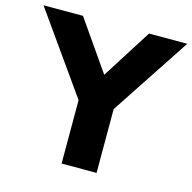

<svg xmlns="http://www.w3.org/2000/svg" viewBox="-110 -804 909 907"><g transform="rotate(15 344.5 -350.0)"><path d="M269 0V-310L-7 -700H186L355 -457L509 -700H696L440 -312V0Z"/></g></svg>

Font: Our Lexend
Style: Bold
Weight: 700
Designer: Bonnie Shaver-Troup, Thomas Jockin
Foundry: Lexend
Version: Version 1.007